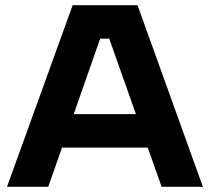

<svg xmlns="http://www.w3.org/2000/svg" viewBox="-20 -720 808 740"><path d="M401 -571H366L166 0H7L260 -700H510L762 0H603ZM176 -280H584V-151H176Z"/></svg>

Font: Albert Sans ExtraBold
Style: Regular
Weight: 800
Designer: Andreas Rasmussen
Foundry: a.Foundry
Version: Version 1.025